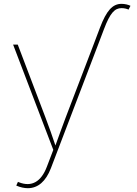

<svg xmlns="http://www.w3.org/2000/svg" viewBox="-20 -780 720 1008"><path d="M504.9 -634.8 471.2 -545.9 325.2 -164.1C306.2 -114.7 289.1 -65.4 271 -16.1C254.4 -65.4 237.3 -114.7 218.3 -164.1L73.2 -545.9H48.8L259.8 6.8L226.1 95.2C196.3 173.8 146.5 203.6 79.1 176.8L74.2 174.8L65.4 194.3C86.4 203.6 107.9 208 126 208C179.7 208 220.7 171.9 247.1 103.5L495.1 -545.9L525.9 -627C558.1 -711.9 582 -737.3 618.2 -737.3C632.3 -737.3 646 -733.9 654.8 -729.5L665 -749.5C653.8 -755.4 634.8 -759.8 618.2 -759.8C570.8 -759.8 539.1 -724.6 504.9 -634.8Z"/></svg>

Font: Raveo Thin
Style: Regular
Weight: 100
Designer: Jakub Foglar, Rasmus Andersson (Inter)
Foundry: Jakubfoglar.com
Version: Version 1.100;Glyphs 3.2.3 (3260)